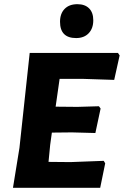

<svg xmlns="http://www.w3.org/2000/svg" viewBox="-20 -898 592 918"><path d="M350 -878Q386 -878 406 -858Q426 -838 426 -801Q426 -762 404 -739Q382 -716 344 -716Q267 -716 267 -794Q267 -833 289 -855.5Q311 -878 350 -878ZM476 -129 483 -117 459 0H42L73 -191L122 -645H544L552 -633L526 -516L374 -521H265L246 -388L350 -387L453 -390L461 -379L436 -262L324 -265L228 -264L220 -206L212 -124L317 -123Z"/></svg>

Font: Alegreya Sans ExtraBold
Style: Italic
Weight: 800
Italic angle: -7°
Designer: Juan Pablo del Peral
Foundry: Huerta Tipografica
Version: Version 2.007